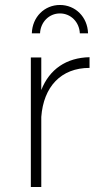

<svg xmlns="http://www.w3.org/2000/svg" viewBox="-20 -752 390 772"><path d="M221 -698C265 -698 299 -663 301 -618H334C332 -684 283 -732 221 -732C159 -732 110 -684 108 -618H141C143 -663 177 -698 221 -698ZM146 -390V-521H104V0H146V-282C155 -403 225 -479 340 -479V-522C247 -520 179 -474 146 -390Z"/></svg>

Font: Montserrat ExtraLight
Style: Regular
Weight: 250
Designer: Julieta Ulanovsky
Foundry: Julieta Ulanovsky
Version: Version 4.000